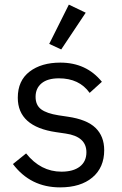

<svg xmlns="http://www.w3.org/2000/svg" viewBox="-20 -799 527 831"><path d="M245 -585 193 -609 278 -779 351 -744ZM240 12Q112 12 36 -89L93 -135Q156 -56 246 -56Q297 -56 325.5 -78Q354 -100 354 -140Q354 -208 264 -221L223 -227Q57 -251 57 -376Q57 -450 108 -489Q159 -528 241 -528Q354 -528 421 -445L368 -397Q323 -460 235 -460Q186 -460 160 -438.5Q134 -417 134 -380Q134 -344 158 -326Q182 -308 233 -300L273 -294Q356 -282 393.5 -245.5Q431 -209 431 -149Q431 -74 380 -31Q329 12 240 12Z"/></svg>

Font: Anuphan
Style: Regular
Weight: 400
Designer: Mike Abbink, Paul van der Laan, Pieter van Rosmalen, Mint Tantisuwanna
Foundry: Bold Monday; Cadson Demak
Version: Version 3.002;hotconv 1.0.109;makeotfexe 2.5.65596